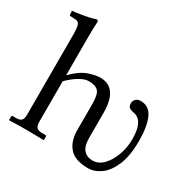

<svg xmlns="http://www.w3.org/2000/svg" viewBox="-165 -906 1087 1085"><g transform="rotate(30 378.5 -363.5)"><path d="M93.3 -596.7Q93.3 -648.4 85.4 -664.1Q77.6 -679.7 61.5 -679.7L27.3 -681.6Q21 -681.6 21 -687L19 -712.4Q41.5 -714.4 69.3 -718.8Q97.2 -723.1 123.3 -728.8Q149.4 -734.4 162.1 -740.2Q175.8 -740.2 175.8 -729.5Q175.8 -729.5 174.3 -699.7Q172.9 -669.9 172.9 -618.2V-380.4Q225.6 -433.6 271.2 -449.5Q316.9 -465.3 347.7 -465.3Q462.4 -465.3 462.4 -301.3V-137.7Q462.4 -85.9 483.6 -61.5Q504.9 -37.1 542 -37.1Q581.5 -37.1 611.8 -69.1Q642.1 -101.1 659.9 -150.1Q677.7 -199.2 677.7 -251Q677.7 -302.2 668 -330.8Q658.2 -359.4 643.3 -372.1Q628.4 -384.8 612.8 -387.2Q603 -388.2 585.7 -395Q568.4 -401.9 568.4 -425.8Q568.4 -440.9 579.3 -453.1Q590.3 -465.3 611.8 -465.3Q666.5 -465.3 690.9 -412.4Q715.3 -359.4 715.3 -264.2Q715.3 -167.5 689.5 -106Q663.6 -44.4 623.8 -15.6Q584 13.2 542 13.2Q459 13.2 421.1 -27.3Q383.3 -67.9 382.3 -140.6V-312.5Q382.3 -376.5 363.5 -396Q344.7 -415.5 300.3 -415.5Q276.9 -415.5 243.9 -397Q210.9 -378.4 172.9 -341.3V-76.2Q172.9 -52.7 182.4 -41Q191.9 -29.3 218.3 -29.3H238.8Q247.1 -29.3 247.1 -21V-1L244.6 1Q244.6 1 225.1 0.5Q205.6 0 179.2 -0.5Q152.8 -1 131.3 -1Q112.3 -1 86.9 -0.5Q61.5 0 42 0.5Q22.5 1 22.5 1L20 -1V-21Q20 -29.3 27.3 -29.3H47.9Q75.2 -29.3 84.2 -41Q93.3 -52.7 93.3 -76.2Z"/></g></svg>

Font: Kurinto Seri
Style: Regular
Weight: 400
Designer: Kurinto was developed by Clint Goss from a range of fonts that are compatible with the SIL Open Font License Version 1.1
Foundry: Clinton F. Goss
Version: Version 2.196; July 25, 2020